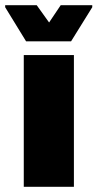

<svg xmlns="http://www.w3.org/2000/svg" viewBox="-53 -723 377 743"><path d="M39 0V-510H233V0ZM48 -563 -33 -695V-703H89L137 -636L182 -703H304V-695L222 -563Z"/></svg>

Font: Saira Semi Condensed Black
Style: Regular
Weight: 900
Width: 4
Designer: Hector Gatti with collaboration of the Omnibus-Type team
Foundry: Omnibus-Type
Version: Version 1.001; ttfautohint (v1.8)